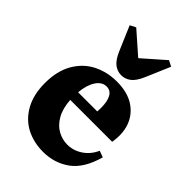

<svg xmlns="http://www.w3.org/2000/svg" viewBox="-241 -923 1035 1035"><g transform="rotate(45 277.0 -405.0)"><path d="M302 -540Q403 -540 460 -485.5Q517 -431 517 -343Q517 -322 513 -294L511 -292H193Q197 -230 220.5 -189Q244 -148 279 -129Q314 -110 352 -110Q398 -110 438 -136.5Q478 -163 499 -210H501L536 -197Q505 -85 439 -37.5Q373 10 287 10Q215 10 157.5 -20Q100 -50 66 -111Q32 -172 32 -260Q32 -353 69 -416Q106 -479 167 -509.5Q228 -540 302 -540ZM340 -351Q341 -361 341 -379Q341 -428 326 -455Q311 -482 281 -482Q246 -482 222.5 -446Q199 -410 194 -351ZM135 -803 168 -820 292 -711H294L418 -820L451 -803L392 -665Q372 -618 347.5 -599Q323 -580 293 -580Q263 -580 238.5 -599Q214 -618 194 -665Z"/></g></svg>

Font: Minipax
Style: Bold
Weight: 700
Designer: Raphaël Ronot, Igor Stepanchenko (Cyrillic)
Foundry: steppetype
Version: Version 1.002